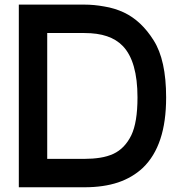

<svg xmlns="http://www.w3.org/2000/svg" viewBox="-20 -792 753 812"><path d="M336.9 -772.5Q377.9 -772.5 420.9 -764.6Q463.9 -757.8 503.9 -739.3Q578.1 -704.1 629.9 -621.1Q682.6 -538.1 682.6 -379.9Q682.6 -277.3 658.2 -204.1Q633.8 -129.9 584 -82Q540 -41 479.5 -20.5Q418 0 336.9 0Q245.1 0 59.6 0Q59.6 -128.9 59.6 -385.7Q59.6 -514.6 59.6 -772.5Q152.3 -772.5 336.9 -772.5ZM336.9 -120.1Q372.1 -120.1 403.3 -125Q434.6 -129.9 460 -141.6Q507.8 -164.1 535.2 -219.7Q561.5 -274.4 561.5 -379.9Q561.5 -456.1 545.9 -510.7Q530.3 -565.4 499 -597.7Q472.7 -625 432.6 -638.7Q392.6 -652.3 336.9 -652.3Q284.2 -652.3 179.7 -652.3Q179.7 -474.6 179.7 -120.1Q211.9 -120.1 212.9 -120.1Q213.9 -120.1 265.6 -120.1Q278.3 -120.1 295.9 -120.1Q313.5 -120.1 336.9 -120.1Z"/></svg>

Font: Seiden_Sans_Regular
Style: Regular
Weight: 400
Designer: Kevin Beronilla
Version: Version 1.0